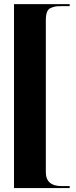

<svg xmlns="http://www.w3.org/2000/svg" viewBox="-20 -787 372 943"><path d="M283.2 -756.8Q263.7 -756.8 253.9 -755.4Q244.1 -753.9 230.5 -748.5Q216.8 -743.2 210.9 -728Q205.1 -712.9 205.1 -688.5V58.6Q205.1 127 283.2 127H322.3V136.7H48.8V-766.6H322.3V-756.8Z"/></svg>

Font: spinwerad
Style: Bold
Weight: 700
Width: 7
Version: Version 0.3